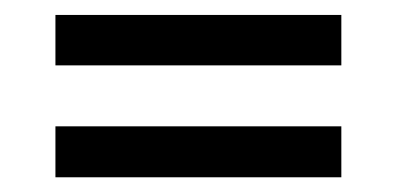

<svg xmlns="http://www.w3.org/2000/svg" viewBox="-20 -396 531 257"><path d="M436.9 -308.5V-376H54.2V-308.5ZM436.9 -158.7V-226.9H54.2V-158.7Z"/></svg>

Font: Arad-FD-VF Thin
Style: Regular
Weight: 100
Designer: Mohammad Darvishi
Version: Version 1.010;September 21, 2024;FontCreator 15.0.0.2992 64-